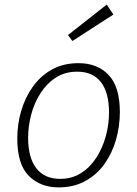

<svg xmlns="http://www.w3.org/2000/svg" viewBox="-20 -806 594 833"><path d="M321 -532Q402 -532 451 -481Q500 -430 500 -320Q500 -259 483.5 -200.5Q467 -142 433.5 -95Q400 -48 350 -20.5Q300 7 234 7Q155 7 105 -43Q55 -93 55 -205Q55 -267 72 -325Q89 -383 122.5 -430Q156 -477 205.5 -504.5Q255 -532 321 -532ZM315 -495Q262 -495 222.5 -469.5Q183 -444 156 -402Q129 -360 115.5 -309.5Q102 -259 102 -208Q102 -122 137.5 -76Q173 -30 241 -30Q292 -30 331.5 -55Q371 -80 398 -122Q425 -164 439 -215Q453 -266 453 -318Q453 -404 418 -449.5Q383 -495 315 -495ZM294 -628 275 -654 443 -786 472 -743Z"/></svg>

Font: Bitter Light
Style: Italic
Weight: 300
Italic angle: -9°
Designer: Sol Matas, and Bitter project Authors
Foundry: Sol Matas
Version: Version 2.001